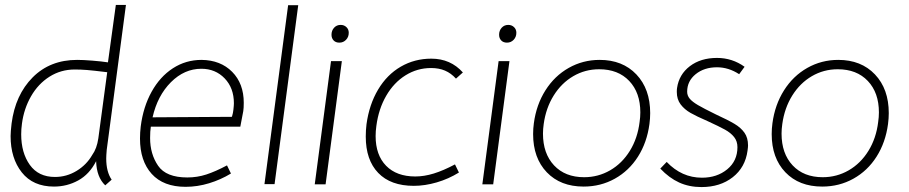

<svg xmlns="http://www.w3.org/2000/svg" viewBox="-20 -748 3688 779"><path d="M23 -196Q23 -213 27 -247Q42 -363 112.5 -434Q183 -505 293 -505Q317 -505 354.5 -502Q392 -499 418 -495L450 -728H491L413 -140Q411 -116 411 -105Q411 -51 433 -19L407 4Q372 -29 370 -94Q343 -41 297.5 -16Q252 9 199 9Q114 9 68.5 -48.5Q23 -106 23 -196ZM354 -119Q373 -145 379 -187L415 -455Q358 -462 333 -464Q308 -466 283 -466Q227 -466 181 -437Q135 -408 106 -357.5Q77 -307 69 -246Q66 -224 66 -203Q66 -128 101 -79Q136 -30 203 -30Q250 -30 290.5 -54.5Q331 -79 354 -119Z M589 -188Q589 -123 621.5 -75.5Q654 -28 740 -28Q780 -28 817 -40Q854 -52 901 -77L917 -44Q876 -19 828.5 -4.5Q781 10 733 10Q643 10 595.5 -42.5Q548 -95 548 -186Q548 -210 551 -235Q561 -314 595 -375.5Q629 -437 681.5 -471Q734 -505 798 -505Q875 -504 922 -456.5Q969 -409 969 -331Q969 -309 967 -297Q961 -264 955 -234H592Q589 -216 589 -188ZM921 -274Q926 -291 927 -303Q929 -321 929 -329Q929 -391 891.5 -430Q854 -469 797 -469Q728 -469 673.5 -414.5Q619 -360 599 -272Z M1149 -727H1190L1094 -1H1053Z M1323 -500H1367L1301 0H1257ZM1325 -607Q1325 -624 1335.5 -635.5Q1346 -647 1362 -647Q1376 -647 1385.5 -638Q1395 -629 1395 -615Q1395 -598 1384 -586.5Q1373 -575 1357 -575Q1342 -575 1333.5 -584Q1325 -593 1325 -607Z M1464 -194Q1464 -219 1467 -244Q1478 -324 1514 -384.5Q1550 -445 1606 -477.5Q1662 -510 1730 -510Q1808 -510 1858 -454L1830 -429Q1810 -451 1785.5 -461.5Q1761 -472 1729 -472Q1673 -472 1625.5 -442.5Q1578 -413 1547 -359.5Q1516 -306 1507 -237Q1504 -216 1504 -196Q1504 -119 1546.5 -75.5Q1589 -32 1665 -32Q1701 -32 1740 -44Q1779 -56 1826 -81L1842 -48Q1800 -22 1752 -8Q1704 6 1659 6Q1565 6 1514.5 -46.5Q1464 -99 1464 -194Z M2003 -500H2047L1981 0H1937ZM2005 -607Q2005 -624 2015.5 -635.5Q2026 -647 2042 -647Q2056 -647 2065.5 -638Q2075 -629 2075 -615Q2075 -598 2064 -586.5Q2053 -575 2037 -575Q2022 -575 2013.5 -584Q2005 -593 2005 -607Z M2143 -204Q2143 -226 2146 -248Q2156 -323 2193 -381.5Q2230 -440 2287.5 -472.5Q2345 -505 2413 -505Q2506 -505 2562 -446Q2618 -387 2618 -289Q2618 -268 2615 -245Q2605 -170 2568.5 -112.5Q2532 -55 2474.5 -23Q2417 9 2348 9Q2254 9 2198.5 -49Q2143 -107 2143 -204ZM2575 -253Q2578 -273 2578 -292Q2578 -372 2533 -419.5Q2488 -467 2411 -467Q2354 -467 2306 -439Q2258 -411 2226.5 -360.5Q2195 -310 2186 -245Q2183 -224 2183 -206Q2183 -125 2228 -77Q2273 -29 2350 -29Q2407 -29 2455.5 -57Q2504 -85 2535.5 -136Q2567 -187 2575 -253Z M2659 -64 2685 -91Q2746 -27 2828 -27Q2889 -27 2930.5 -61Q2972 -95 2972 -151Q2972 -175 2958.5 -192Q2945 -209 2921.5 -222Q2898 -235 2850 -257Q2806 -276 2781.5 -290Q2757 -304 2741.5 -324.5Q2726 -345 2726 -375Q2726 -385 2727 -391Q2735 -446 2779 -479.5Q2823 -513 2889 -513Q2951 -513 3001 -477L2979 -447Q2936 -475 2889 -475Q2837 -475 2802.5 -447Q2768 -419 2768 -376Q2768 -360 2778.5 -347.5Q2789 -335 2812 -321.5Q2835 -308 2884 -284Q2934 -261 2960 -245.5Q2986 -230 3000.5 -209.5Q3015 -189 3015 -158Q3015 -151 3013 -137Q3004 -69 2953 -29Q2902 11 2826 11Q2776 11 2735.5 -7.5Q2695 -26 2659 -64Z M3111 -204Q3111 -226 3114 -248Q3124 -323 3161 -381.5Q3198 -440 3255.5 -472.5Q3313 -505 3381 -505Q3474 -505 3530 -446Q3586 -387 3586 -289Q3586 -268 3583 -245Q3573 -170 3536.5 -112.5Q3500 -55 3442.5 -23Q3385 9 3316 9Q3222 9 3166.5 -49Q3111 -107 3111 -204ZM3543 -253Q3546 -273 3546 -292Q3546 -372 3501 -419.5Q3456 -467 3379 -467Q3322 -467 3274 -439Q3226 -411 3194.5 -360.5Q3163 -310 3154 -245Q3151 -224 3151 -206Q3151 -125 3196 -77Q3241 -29 3318 -29Q3375 -29 3423.5 -57Q3472 -85 3503.5 -136Q3535 -187 3543 -253Z"/></svg>

Font: Bellota Text Light
Style: Italic
Weight: 300
Italic angle: -7.5°
Designer: Kemie Guaida
Foundry: Kemie Guaida
Version: Version 4.001